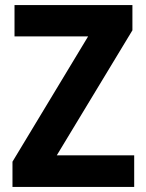

<svg xmlns="http://www.w3.org/2000/svg" viewBox="-20 -734 574 754"><path d="M507 0V-124H203L500 -615V-714H37V-591H326L29 -99V0Z"/></svg>

Font: Noto Sans Thai Looped SemiCondensed
Style: Bold
Weight: 700
Width: 4
Designer: Sasikarn Vongin, Ben Mitchell
Foundry: The Fontpad Ltd
Version: Version 1.001